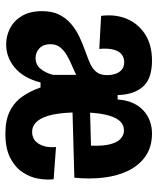

<svg xmlns="http://www.w3.org/2000/svg" viewBox="46 -630 599 732"><g transform="rotate(90 346.0 -264.5)"><path d="M150 12Q117 12 88 -3Q59 -18 41 -48.5Q23 -79 23 -125Q23 -163 36 -189.5Q49 -216 71 -235Q93 -254 120.5 -267Q148 -280 179 -291Q205 -300 224.5 -309Q244 -318 255.5 -333Q267 -348 267 -374Q267 -388 262.5 -403Q258 -418 247 -428Q236 -438 217 -438Q200 -438 187.5 -428Q175 -418 169.5 -396.5Q164 -375 167 -343L41 -350Q34 -405 52.5 -448.5Q71 -492 111.5 -518Q152 -544 212 -544Q242 -544 266 -537Q290 -530 306.5 -514Q323 -498 332.5 -473Q342 -448 343 -413H360Q362 -446 373 -470.5Q384 -495 402 -511.5Q420 -528 442.5 -536Q465 -544 489 -544Q540 -544 575 -520Q610 -496 630.5 -455Q651 -414 657.5 -360.5Q664 -307 658 -248L373 -240V-307L598 -313L534 -284Q539 -342 532.5 -375Q526 -408 511.5 -422.5Q497 -437 478 -437Q455 -437 440 -419Q425 -401 417 -363.5Q409 -326 409 -267Q409 -208 417 -168Q425 -128 442 -107.5Q459 -87 483 -87Q497 -87 508 -92.5Q519 -98 527 -109.5Q535 -121 539 -138Q543 -155 541 -178L664 -169Q667 -142 661.5 -110Q656 -78 636.5 -49.5Q617 -21 581.5 -3Q546 15 490 15Q439 15 404.5 -2Q370 -19 348.5 -50Q327 -81 314 -119H295Q286 -85 271.5 -60.5Q257 -36 237.5 -20Q218 -4 196 4Q174 12 150 12ZM203 -100Q214 -100 224 -104.5Q234 -109 241.5 -117.5Q249 -126 255.5 -138.5Q262 -151 266 -167V-320L312 -285Q294 -269 272 -258Q250 -247 228.5 -238Q207 -229 189 -218Q171 -207 160 -192.5Q149 -178 149 -156Q149 -130 164.5 -115Q180 -100 203 -100Z"/></g></svg>

Font: Bricolage Grotesque Condensed
Style: Bold
Weight: 700
Width: 3
Designer: Mathieu Triay
Foundry: Atelier Triay
Version: Version 1.001;gftools[0.9.33.dev8+g029e19f]